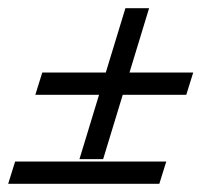

<svg xmlns="http://www.w3.org/2000/svg" viewBox="-21 -450 541 470"><path d="M82.5 -272.5H238L286 -430H344L296 -272.5H452L435 -218H279.5L231.5 -60.5H173.5L221.5 -218H65.5ZM16 -54.5H386L369 0H-1Z"/></svg>

Font: Newsreader Text SemiBold
Style: Italic
Weight: 600
Italic angle: -17°
Designer: Hugues Gentile
Foundry: Production Type
Version: Version 1.001